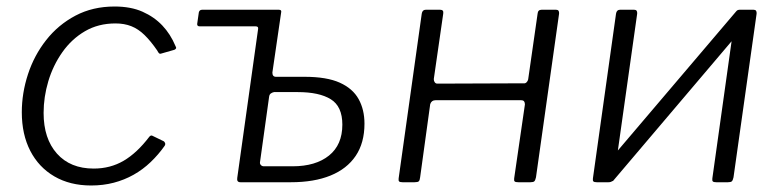

<svg xmlns="http://www.w3.org/2000/svg" viewBox="-20 -560 2397 590"><path d="M332 -540Q382 -540 418 -524Q454 -508 479 -481.5Q504 -455 519 -419Q522 -414 521 -411.5Q520 -409 516 -407L474 -395Q471 -394 468.5 -396.5Q466 -399 463 -405Q443 -434 424 -452.5Q405 -471 383.5 -479.5Q362 -488 335 -488Q282 -488 241 -464Q200 -440 171.5 -399.5Q143 -359 128.5 -310.5Q114 -262 114 -213Q114 -134 155 -88Q196 -42 268 -42Q319 -42 360 -66Q401 -90 439 -140Q444 -146 450 -142L483 -126Q485 -125 487 -121Q489 -117 486 -112Q467 -85 443 -62Q419 -39 390.5 -23Q362 -7 329.5 1.5Q297 10 260 10Q195 10 147 -18Q99 -46 73 -96.5Q47 -147 47 -215Q47 -274 66 -332Q85 -390 122 -437Q159 -484 212 -512Q265 -540 332 -540Z M719 0Q707 0 709 -13L773 -470Q775 -479 766 -479H594Q585 -479 586 -487L591 -522Q593 -530 601 -530H837Q846 -530 844 -522L817 -337Q817 -324 828 -324H916Q984 -324 1024 -306Q1064 -288 1082 -255.5Q1100 -223 1100 -180Q1100 -121 1073 -81Q1046 -41 995.5 -20.5Q945 0 874 0ZM791 -49H879Q950 -49 991 -82Q1032 -115 1032 -177Q1032 -233 996.5 -255Q961 -277 895 -277H822Q817 -276 812.5 -273Q808 -270 807 -263L779 -62Q778 -57 781.5 -53Q785 -49 791 -49Z M1217 0Q1209 0 1206.5 -2.5Q1204 -5 1205 -12L1276 -518Q1278 -530 1288 -530H1333Q1344 -530 1342 -518L1313 -317Q1313 -311 1316 -307Q1319 -303 1324 -303L1588 -304Q1594 -303 1598 -307Q1602 -311 1603 -316L1632 -518Q1633 -530 1644 -530H1689Q1699 -530 1698 -518L1627 -15Q1625 -6 1622 -3Q1619 0 1610 0H1573Q1564 0 1561.5 -2.5Q1559 -5 1560 -12L1593 -239Q1593 -245 1590.5 -248.5Q1588 -252 1581 -252H1318Q1312 -252 1308 -249Q1304 -246 1302 -240L1271 -15Q1270 -6 1267 -3Q1264 0 1254 0Z M1938 -518 1867 -15Q1865 0 1850 0H1814Q1806 0 1803.5 -2.5Q1801 -5 1802 -12L1873 -518Q1875 -530 1885 -530H1929Q1939 -530 1938 -518ZM2305 -518 2234 -15Q2232 -6 2229 -3Q2226 0 2217 0H2181Q2173 0 2170.5 -2.5Q2168 -5 2169 -12L2240 -518Q2242 -530 2252 -530H2296Q2306 -530 2305 -518ZM2243 -526 2278 -492 1863 -3 1828 -38Z"/></svg>

Font: Libre Franklin Light
Style: Italic
Weight: 300
Italic angle: -8°
Designer: Pablo Impallari, Rodrigo Fuenzalida, Nhung Nguyen
Foundry: Impallari Type
Version: Version 3.000